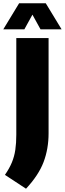

<svg xmlns="http://www.w3.org/2000/svg" viewBox="-55 -971 394 1166"><path d="M103 175 -25 91Q2 52 17 15.8Q32 -20.5 38 -61Q44 -101.5 44 -153V-740H240V-161Q240 -67.5 209.8 12.8Q179.5 93 103 175ZM-35 -793 61 -951H223L319 -793H191L142 -882L93 -793Z"/></svg>

Font: Encode Sans Condensed Black
Style: Regular
Weight: 900
Width: 3
Designer: Multiple Designers
Foundry: Impallari Type
Version: Version 3.000; ttfautohint (v1.8.3) -l 8 -r 50 -G 200 -x 14 